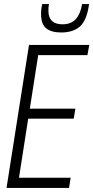

<svg xmlns="http://www.w3.org/2000/svg" viewBox="-20 -920 457 940"><path d="M12 0 122 -700H417L408 -650H167L126 -388H349L341 -339H118L73 -50H326L318 0ZM279 -761Q231 -761 206 -781.5Q181 -802 181 -851Q181 -878 187 -900H220Q218 -892 217.5 -884Q217 -876 217 -866Q218 -801 286 -801Q328 -801 351 -826.5Q374 -852 382 -900H416Q406 -823 373 -792Q340 -761 279 -761Z"/></svg>

Font: Georama SemiCondensed Light
Style: Italic
Weight: 300
Width: 4
Italic angle: -9°
Designer: Jean-Baptiste Levee
Foundry: Production Type
Version: Version 1.000